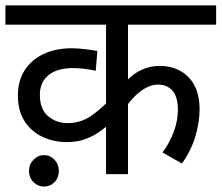

<svg xmlns="http://www.w3.org/2000/svg" viewBox="-20 -642 817 708"><path d="M777 -551H452V-336L448 -345Q472 -371 503 -385Q534 -399 569 -399Q634 -399 675 -357.5Q716 -316 716 -239Q716 -193 701 -141Q686 -89 651 -39L579 -80Q604 -112 620 -154Q636 -196 636 -237Q636 -284 616.5 -307Q597 -330 562 -330Q535 -330 506 -311Q477 -292 447 -252L452 -277V0H371V-210L385 -186Q369 -172 346.5 -156Q324 -140 294.5 -129Q265 -118 226 -118Q179 -118 137.5 -137Q96 -156 71 -194.5Q46 -233 46 -290Q46 -344 71 -383Q96 -422 141 -443Q186 -464 244 -464Q267 -464 295.5 -460.5Q324 -457 339 -454L333 -381Q317 -385 292.5 -388Q268 -391 249 -391Q191 -391 159 -365Q127 -339 127 -292Q127 -239 157.5 -213.5Q188 -188 228 -188Q278 -188 316.5 -215Q355 -242 388 -278L371 -224V-551H0V-622H777ZM87 -12Q87 -36 103.5 -53Q120 -70 142 -70Q165 -70 181 -53Q197 -36 197 -12Q197 13 181 29.5Q165 46 142 46Q120 46 103.5 29.5Q87 13 87 -12Z"/></svg>

Font: Noto Sans Ambassadori
Style: Regular
Weight: 400
Designer: Monotype Design Team
Foundry: Monotype Imaging Inc.
Version: Version 2.013